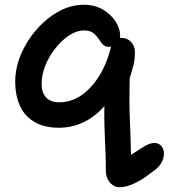

<svg xmlns="http://www.w3.org/2000/svg" viewBox="-20 -527 709 807"><path d="M483 260Q467 260 454 251Q441 242 433.5 227.5Q426 213 425 196Q425 151 423.5 117.5Q422 84 421 56Q420 28 419 0.5Q418 -27 418.5 -59Q419 -91 420 -133L445 -116Q419 -76 384.5 -47.5Q350 -19 310.5 -4.5Q271 10 228 10Q167 10 125.5 -14Q84 -38 64 -82Q44 -126 44 -184Q44 -242 68.5 -299.5Q93 -357 134.5 -404Q176 -451 227 -479Q278 -507 332 -507Q378 -507 412 -487Q446 -467 465.5 -437Q485 -407 485 -376Q485 -358 471 -344Q457 -330 437 -330Q427 -330 417.5 -336Q408 -342 401 -355Q385 -379 371 -389Q357 -399 332 -399Q302 -399 271 -378.5Q240 -358 213.5 -325Q187 -292 171 -253Q155 -214 155 -175Q155 -137 174 -117Q193 -97 228 -97Q279 -97 322 -126.5Q365 -156 398 -209.5Q431 -263 448 -336Q452 -351 461.5 -359.5Q471 -368 487 -368Q515 -368 531 -350.5Q547 -333 547 -308Q547 -274 539.5 -247.5Q532 -221 525 -197Q524 -146 524 -106.5Q524 -67 525.5 -31Q527 5 528.5 46Q530 87 531 141L514 134Q547 114 567 100.5Q587 87 601.5 80.5Q616 74 630 74Q647 74 658 86.5Q669 99 669 118Q669 136 661.5 151.5Q654 167 637 183Q615 200 594 215Q573 230 553 240Q533 250 515.5 255Q498 260 483 260Z"/></svg>

Font: Shantell Sans Medium
Style: Regular
Weight: 500
Designer: Stephen Nixon, Anya Danilova, Shantell Martin
Foundry: Arrow Type
Version: Version 1.011;[c5ecc13dd]